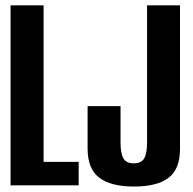

<svg xmlns="http://www.w3.org/2000/svg" viewBox="-20 -695 723 720"><path d="M19.5 0V-675H143.5V-88H275V0ZM482 4.5Q395.5 4.5 352 -28.8Q308.5 -62 308.5 -137.5V-297H432V-160.5Q432 -120.5 442.5 -101.5Q453 -82.5 481.5 -82.5Q510 -82.5 520.8 -101.2Q531.5 -120 531.5 -160.5V-675H655V-136Q655 -61.5 612.5 -28.5Q570 4.5 482 4.5Z"/></svg>

Font: Anybody Condensed SemiBold
Style: Regular
Weight: 600
Width: 3
Designer: Tyler Finck
Foundry: Etcetera Type Company
Version: Version 1.010; ttfautohint (v1.8.3) -l 8 -r 50 -G 200 -x 14 